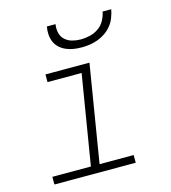

<svg xmlns="http://www.w3.org/2000/svg" viewBox="-110 -830 820 919"><g transform="rotate(-15 300.0 -370.0)"><path d="M46 0V-38H237L310 -482H141V-520H359L280 -38H449V0ZM343 -600Q323 -600 303.5 -603Q284 -606 266.5 -613.5Q249 -621 235 -633.5Q221 -646 213.5 -663Q206 -680 204.5 -700Q203 -720 207 -740H250Q246 -718 251 -697Q256 -676 271 -662.5Q286 -649 306.5 -643.5Q327 -638 349 -638Q371 -638 394 -643.5Q417 -649 436.5 -662.5Q456 -676 467.5 -697Q479 -718 483 -740H526Q522 -720 514.5 -700Q507 -680 493.5 -663Q480 -646 462 -633.5Q444 -621 424 -613.5Q404 -606 383.5 -603Q363 -600 343 -600Z"/></g></svg>

Font: Iosevka SS04 XLt Ex
Style: Italic
Weight: 200
Width: 7
Italic angle: -9°
Monospace: yes
Designer: Belleve Invis
Foundry: Belleve Invis
Version: Version 19.0.0; ttfautohint (v1.8.4)